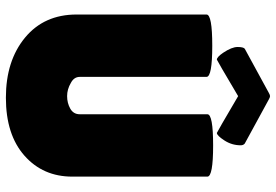

<svg xmlns="http://www.w3.org/2000/svg" viewBox="-166 -784 959 668"><g transform="rotate(90 314.0 -449.5)"><path d="M187 -724Q178 -724 163 -746Q143 -776 143 -796Q143 -816 149 -821L303 -905Q310 -909 314 -909Q318 -909 325 -905L479 -821Q485 -816 485 -807Q485 -776 468 -750Q451 -724 442 -724Q440 -724 314 -798Q189 -724 187 -724ZM377 -691Q377 -711 485.5 -711Q594 -711 594 -691V-221Q594 -119 521 -54.5Q448 10 319.5 10Q191 10 110.5 -56.5Q30 -123 30 -236V-688Q30 -708 138.5 -708Q247 -708 247 -688V-247Q247 -227 268 -216Q290 -203 314 -203Q338 -203 357.5 -214Q377 -225 377 -247Z"/></g></svg>

Font: Lilita One Rus
Style: Regular
Weight: 400
Designer: Juan Montoreano
Foundry: Juan Montoreano
Version: Version 1.002